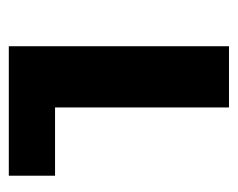

<svg xmlns="http://www.w3.org/2000/svg" viewBox="-72 -468 540 436"><g transform="rotate(90 198.0 -250.0)"><path d="M85 0V-500H224V-105H379V0Z"/></g></svg>

Font: Noto Sans Armenian
Style: Bold
Weight: 700
Version: Version 2.007